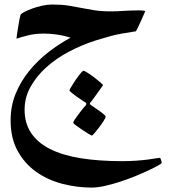

<svg xmlns="http://www.w3.org/2000/svg" viewBox="-20 -351 777 865"><path d="M708.5 382.3Q708.5 385.7 691.9 395Q675.3 404.3 648.9 416.7Q622.6 429.2 588.9 442.9Q555.2 456.5 520 468Q484.9 479.5 451.7 486.8Q418.5 494.1 393.1 494.1Q326.2 494.1 260.7 477.1Q195.3 460 143.3 423.3Q91.3 386.7 59.6 329.1Q27.8 271.5 27.8 190.9Q27.8 127 50.5 71.3Q73.2 15.6 111.3 -31.2Q149.4 -78.1 197.8 -115.7Q246.1 -153.3 297.9 -181.2Q263.2 -191.9 233.2 -195.8Q203.1 -199.7 178.7 -199.7Q138.2 -199.7 106.4 -191.7Q74.7 -183.6 54.2 -176.8Q54.2 -179.2 56.4 -194.3Q58.6 -209.5 61.5 -227.8Q64.5 -246.1 67.4 -262.2Q70.3 -278.3 71.8 -282.2Q72.3 -287.6 87.4 -295.9Q102.5 -304.2 123.8 -312Q145 -319.8 169.2 -325.2Q193.4 -330.6 213.4 -330.6Q257.8 -330.6 288.3 -325.7Q318.8 -320.8 346.9 -315.2Q375 -309.6 405.8 -304.7Q436.5 -299.8 481.4 -299.8Q503.4 -299.8 537.6 -302Q571.8 -304.2 608.4 -304.2Q619.1 -304.2 626.5 -303.2Q633.8 -302.2 633.8 -300.8Q633.8 -298.8 627.4 -284.4Q621.1 -270 613.8 -253.7Q606.4 -237.3 599.6 -223.6Q592.8 -210 591.8 -210Q555.7 -204.6 528.8 -199.7Q502 -194.8 481.4 -189.2Q460.9 -183.6 443.8 -178.5Q426.8 -173.3 410.2 -168.5Q349.1 -148.9 291.5 -118.7Q233.9 -88.4 189.5 -48.6Q145 -8.8 117.9 39.6Q90.8 87.9 90.8 143.1Q90.8 204.1 120.1 248Q149.4 292 205.6 320.3Q261.7 348.6 343.5 361.8Q425.3 375 530.3 375Q564.9 375 594.7 372.8Q624.5 370.6 647 367.7Q669.4 364.7 683.3 362.3Q697.3 359.9 701.2 359.9Q701.7 359.9 703.1 363Q704.6 366.2 705.8 370.4Q707 374.5 707.8 378.2Q708.5 381.8 708.5 382.3ZM456.1 173.8Q456.1 179.2 447.3 193.1Q438.5 207 427.5 221.7Q416.5 236.3 406.5 248Q396.5 259.8 394 259.8Q392.1 259.8 378.9 252Q365.7 244.1 350.6 233.9Q335.4 223.6 322.8 214.4Q310.1 205.1 310.1 201.7Q310.1 197.8 316.9 187.3Q323.7 176.8 333 164.6Q342.3 152.3 351.3 140.9Q360.4 129.4 365.7 124.5Q369.1 120.1 368.7 117.2Q368.7 113.8 367.2 112.3Q361.3 108.4 348.9 100.3Q336.4 92.3 324 83.3Q311.5 74.2 302.2 66.4Q293 58.6 293 55.7Q293 53.7 297.1 46.6Q301.3 39.6 307.4 29.8Q313.5 20 320.8 9Q328.1 -2 335.2 -11Q342.3 -20 347.9 -26.1Q353.5 -32.2 356 -32.2Q360.4 -32.2 375 -22.9Q389.6 -13.7 404.8 -2Q419.9 9.8 431.9 20Q443.8 30.3 443.8 31.7Q443.8 33.7 437 43.2Q430.2 52.7 421.4 64.9Q412.6 77.1 404.1 88.9Q395.5 100.6 391.6 106Q390.1 107.4 387.5 110.4Q384.8 113.3 384.8 116.7Q384.8 119.1 390.6 123Q396 127 407 134.3Q418 141.6 429 149.4Q439.9 157.2 448 164.3Q456.1 171.4 456.1 173.8Z"/></svg>

Font: Accordance
Style: Bold
Weight: 700
Version: Version 1.2 (build January 31, 2020) Miklal Software Solutio